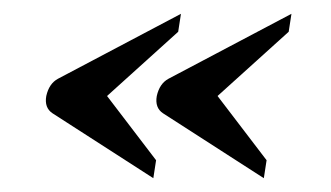

<svg xmlns="http://www.w3.org/2000/svg" viewBox="-20 -438 479 278"><path d="M224 -324 402 -418 398 -392 295 -299 366 -206 362 -180 216 -274Q204 -282 207 -299Q211 -317 224 -324ZM64 -324 242 -418 238 -392 135 -299 206 -206 202 -180 56 -274Q44 -282 47 -299Q51 -317 64 -324Z"/></svg>

Font: Judson
Style: Italic
Weight: 400
Italic angle: -9.5°
Version: Version 20110429